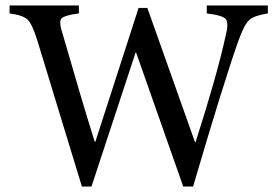

<svg xmlns="http://www.w3.org/2000/svg" viewBox="-20 -670 1012 701"><path d="M958 -650V-621Q907 -613 890 -597Q872 -581 850 -520Q795 -364 685 11H649L477 -478H475L314 11H279L116 -523Q98 -582 80 -599Q62 -615 15 -621V-650H268V-621Q214 -614 204 -602Q200 -597 200 -587Q200 -573 207 -552Q283 -288 326 -152H328L486 -641H518L692 -151H694Q773 -397 804 -540Q810 -563 810 -578Q810 -592 805 -600Q793 -614 735 -621V-650Z"/></svg>

Font: Shafarik
Style: Regular
Weight: 400
Version: Version 1.001; ttfautohint (v1.8.4.7-5d5b)